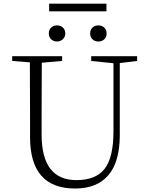

<svg xmlns="http://www.w3.org/2000/svg" viewBox="-20 -1036 827 1070"><path d="M573.2 -1015.6V-972.7H253.9V-1015.6ZM495.6 -882.3Q508.8 -894.5 528.3 -894.5Q547.9 -894.5 561 -882.3Q574.2 -870.1 574.2 -849.6Q574.2 -829.1 561 -816.9Q547.9 -804.7 528.3 -804.7Q508.8 -804.7 495.6 -816.9Q482.4 -829.1 482.4 -849.6Q482.4 -870.1 495.6 -882.3ZM297.9 -804.7Q278.3 -804.7 265.1 -816.9Q252 -829.1 252 -849.6Q252 -870.1 265.1 -882.3Q278.3 -894.5 297.9 -894.5Q317.4 -894.5 330.6 -882.3Q343.8 -870.1 343.8 -849.6Q343.8 -830.1 330.1 -817.4Q316.4 -804.7 297.9 -804.7ZM744.1 -722.7V-696.3L647.5 -684.6V-278.3Q646.5 -131.8 583 -58.6Q519.5 14.6 398.4 14.6Q147.5 14.6 147.5 -271.5V-386.7Q147.5 -589.8 146.5 -688.5L47.9 -696.3V-722.7H326.2V-696.3L212.9 -686.5Q211.9 -588.9 211.9 -386.7V-286.1Q211.9 -32.2 406.2 -32.2Q513.7 -32.2 563 -95.2Q612.3 -158.2 612.3 -303.7V-683.6L488.3 -696.3V-722.7Z"/></svg>

Font: GenYoMin TW TTF ExtraLight
Style: Regular
Weight: 250
Version: Version 1.300